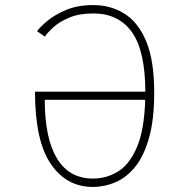

<svg xmlns="http://www.w3.org/2000/svg" viewBox="-20 -726 750 757"><path d="M588 -361Q588 -255.5 568 -183.8Q548 -112 513.8 -69.2Q479.5 -26.5 436 -7.8Q392.5 11 345.5 11Q242 11 180 -80Q118 -171 118 -364.5H553Q552.5 -526 500 -599.5Q447.5 -673 348 -673Q291.5 -673 252.2 -656.2Q213 -639.5 189.8 -618Q166.5 -596.5 157 -581.5L126 -603Q137.5 -619 166.2 -643.2Q195 -667.5 240.5 -686.8Q286 -706 348 -706Q416 -706 470.5 -672.2Q525 -638.5 556.5 -562.8Q588 -487 588 -361ZM346.5 -22Q400.5 -22 446 -50.2Q491.5 -78.5 520.2 -146.5Q549 -214.5 552.5 -332.5H156.5Q156.5 -181 204.5 -101.5Q252.5 -22 346.5 -22Z"/></svg>

Font: League Mono Thin
Style: Regular
Weight: 100
Width: 6
Designer: Tyler Finck
Foundry: The League of Moveable Type / Tyler Finck
Version: Version 2.300;RELEASE